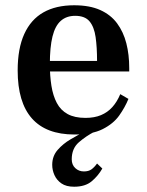

<svg xmlns="http://www.w3.org/2000/svg" viewBox="-20 -500 557 728"><path d="M262 10Q155 10 101 -51Q47 -112 47 -233Q47 -316 72 -371Q97 -426 144.5 -453Q192 -480 261 -480Q320 -480 360 -462Q400 -444 424 -411.5Q448 -379 459 -336Q470 -293 470 -242V-229H132V-269H348Q348 -321 342.5 -359.5Q337 -398 319.5 -419Q302 -440 265 -440Q232 -440 210.5 -421Q189 -402 179 -361.5Q169 -321 169 -257Q169 -212 175 -174.5Q181 -137 195.5 -109.5Q210 -82 236.5 -67.5Q263 -53 304 -53Q338 -53 363 -63.5Q388 -74 406 -94Q424 -114 436 -143L467 -125Q454 -93 432 -62Q410 -31 369.5 -10.5Q329 10 262 10ZM261 208Q231 208 213 195.5Q195 183 186.5 164Q178 145 178 125Q178 92 198.5 68.5Q219 45 248 28Q277 11 301 -1H339Q306 16 279 39.5Q252 63 252 104Q252 125 265.5 137.5Q279 150 298 150Q316 150 327 142Q338 134 348 120L368 139Q352 167 327.5 187.5Q303 208 261 208Z"/></svg>

Font: Frank Ruhl Libre Medium
Style: Regular
Weight: 500
Designer: Yanek Iontef
Foundry: Fontef
Version: Version 6.004